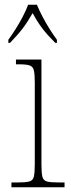

<svg xmlns="http://www.w3.org/2000/svg" viewBox="-20 -786 298 806"><path d="M28 0V-20H53Q87 -20 102.5 -24Q118 -28 122 -44Q126 -60 126 -95V-440Q126 -475 122 -491Q118 -507 104 -511.5Q90 -516 61 -516H47V-536H154V-95Q154 -60 158 -44Q162 -28 177.5 -24Q193 -20 228 -20H251V0ZM15 -619Q29 -638 45.5 -664Q62 -690 76 -717Q90 -744 98 -766H135Q144 -744 158 -717Q172 -690 188.5 -664Q205 -638 219 -619V-606H212Q178 -640 157.5 -667Q137 -694 117 -731Q96 -694 75.5 -667Q55 -640 22 -606H15Z"/></svg>

Font: Noto Serif Hebrew SemiCondensed Thin
Style: Regular
Weight: 100
Width: 4
Designer: Monotype Design Team
Foundry: Monotype Imaging Inc.
Version: Version 2.004; ttfautohint (v1.8.4.7-5d5b)